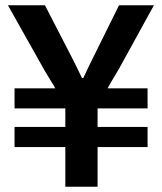

<svg xmlns="http://www.w3.org/2000/svg" viewBox="-20 -706 612 726"><path d="M227 0V-150H35V-226H227V-296H35V-372H189Q184 -382 172.5 -400Q161 -418 150 -437L10 -686H150L250 -492Q259 -475 266.5 -459.5Q274 -444 280 -431.5Q286 -419 290 -411H295Q299 -419 305 -432Q311 -445 318.5 -461Q326 -477 334 -492L430 -686H562L430 -446Q417 -424 405 -404Q393 -384 387 -372H538V-296H349V-226H538V-150H349V0Z"/></svg>

Font: Archivo SemiBold SemiBold
Style: Regular
Weight: 600
Version: Version 2.001